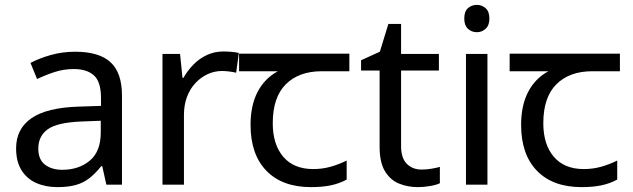

<svg xmlns="http://www.w3.org/2000/svg" viewBox="-20 -757 2593 787"><path d="M288 -545Q386 -545 433 -502Q480 -459 480 -365V0H416L399 -76H395Q372 -47 347.5 -27.5Q323 -8 291.5 1Q260 10 215 10Q167 10 128.5 -7Q90 -24 68 -59.5Q46 -95 46 -149Q46 -229 109 -272.5Q172 -316 303 -320L394 -323V-355Q394 -422 365 -448Q336 -474 283 -474Q241 -474 203 -461.5Q165 -449 132 -433L105 -499Q140 -518 188 -531.5Q236 -545 288 -545ZM314 -259Q214 -255 175.5 -227Q137 -199 137 -148Q137 -103 164.5 -82Q192 -61 235 -61Q303 -61 348 -98.5Q393 -136 393 -214V-262Z M896 -546Q911 -546 928.5 -544.5Q946 -543 959 -540L948 -459Q935 -462 919.5 -464Q904 -466 890 -466Q859 -466 831 -453Q803 -440 781 -416.5Q759 -393 746.5 -360Q734 -327 734 -286V0H646V-536H718L728 -438H732Q749 -468 773 -492.5Q797 -517 828 -531.5Q859 -546 896 -546Z M1255 10Q1137 10 1072 -57Q1007 -124 1007 -245Q1007 -325 1036 -380.5Q1065 -436 1119 -465H960V-537H1412V-465H1299Q1205 -465 1151.5 -411.5Q1098 -358 1098 -252Q1098 -165 1141 -114.5Q1184 -64 1264 -64Q1301 -64 1335 -73.5Q1369 -83 1401 -99V-21Q1372 -5 1337 2.5Q1302 10 1255 10Z M1708 -62Q1728 -62 1749 -65.5Q1770 -69 1783 -73V-6Q1769 1 1743 5.5Q1717 10 1693 10Q1651 10 1615.5 -4.5Q1580 -19 1558 -55Q1536 -91 1536 -156V-468H1460V-510L1537 -545L1572 -659H1624V-536H1779V-468H1624V-158Q1624 -109 1647.5 -85.5Q1671 -62 1708 -62Z M1978 -536V0H1890V-536ZM1935 -737Q1955 -737 1970.5 -723.5Q1986 -710 1986 -681Q1986 -653 1970.5 -639Q1955 -625 1935 -625Q1913 -625 1898 -639Q1883 -653 1883 -681Q1883 -710 1898 -723.5Q1913 -737 1935 -737Z M2364 10Q2246 10 2181 -57Q2116 -124 2116 -245Q2116 -325 2145 -380.5Q2174 -436 2228 -465H2069V-537H2521V-465H2408Q2314 -465 2260.5 -411.5Q2207 -358 2207 -252Q2207 -165 2250 -114.5Q2293 -64 2373 -64Q2410 -64 2444 -73.5Q2478 -83 2510 -99V-21Q2481 -5 2446 2.5Q2411 10 2364 10Z"/></svg>

Font: hex115
Style: Regular
Weight: 400
Designer: Monotype Design Team
Foundry: Monotype Imaging Inc.
Version: Version 2.013